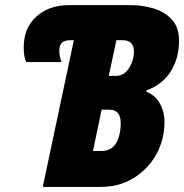

<svg xmlns="http://www.w3.org/2000/svg" viewBox="-20 -734 723 754"><path d="M147.9 0 270 -576.2H258.8Q233.4 -576.2 223.1 -566.4Q212.9 -556.6 212.9 -534.2Q212.9 -524.4 215.1 -511.7Q217.3 -499 222.2 -490.2H83Q73.2 -508.3 73.2 -548.8Q73.2 -624.5 123 -669.2Q172.9 -713.9 251 -713.9H493.2Q537.1 -713.9 581.1 -701.4Q625 -689 654.1 -658.4Q683.1 -627.9 683.1 -573.2Q683.1 -507.8 651.9 -455.6Q620.6 -403.3 555.2 -378.9L554.2 -374Q590.3 -359.9 608.2 -327.1Q626 -294.4 626 -255.9Q626 -186 593.8 -127.9Q561.5 -69.8 505.1 -34.9Q448.7 0 376 0ZM407.2 -436H434.1Q467.3 -436 486.6 -466.3Q505.9 -496.6 505.9 -532.2Q505.9 -576.2 460.9 -576.2H437ZM345.2 -141.1H377.9Q418.5 -141.1 436.3 -172.6Q454.1 -204.1 454.1 -250Q454.1 -303.2 410.2 -303.2H378.9Z"/></svg>

Font: Open Sans Condensed ExtraBold
Style: Italic
Weight: 800
Width: 3
Italic angle: -12°
Designer: Monotype Design Team
Foundry: Monotype Imaging Inc.
Version: Version 3.003; ttfautohint (v1.8.4)